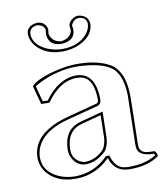

<svg xmlns="http://www.w3.org/2000/svg" viewBox="-75 -691 665 764"><g transform="rotate(-10 258.0 -309.0)"><path d="M334 -589.8Q334 -539.6 275.9 -512.7Q243.2 -498 207 -498Q139.2 -498 102.1 -540Q82.5 -563 82 -589.8Q82 -615.2 109.4 -625Q118.2 -627.4 126 -627.9Q151.9 -627.9 162.6 -604.5Q165 -598.1 165 -592.8Q164.6 -587.4 164.1 -585Q163.1 -581.1 163.1 -577.1Q170.9 -543 208 -539.1Q248.5 -544.9 252.9 -576.2Q252.4 -582.5 252 -585Q251 -587.9 251 -591.8Q251 -610.8 274.4 -623.5Q283.2 -627.9 291 -627.9Q330.6 -622.6 334 -589.8ZM437 -80.1Q437 -50.8 464.8 -45.9Q476.6 -43.9 498 -43.9Q505.9 -36.6 507.8 -22.9Q464.4 9.8 389.2 9.8Q335.4 9.8 314.9 -34.7Q312 -41.5 310.1 -47.9H308.1Q249.5 9.8 170.9 9.8Q94.7 9.8 56.2 -37.1Q34.7 -64 34.2 -98.1Q34.2 -180.2 134.8 -222.7Q159.7 -232.9 188 -240.2L305.2 -271Q310.5 -274.4 311 -283.2Q311 -375.5 256.8 -383.8Q249.5 -384.8 242.2 -384.8Q172.9 -383.8 119.1 -306.2L85.9 -307.1L65.9 -381.8L68.8 -386.2Q99.1 -412.6 177.7 -430.2Q217.8 -439 251 -439Q334 -439.9 385.7 -410.2Q395 -404.8 400.9 -398.9Q440.4 -361.8 440.9 -276.9Q440.9 -272.5 439.9 -215.8Q437 -98.6 437 -80.1ZM311 -222.2 231 -201.2Q168.5 -183.6 168 -106.9Q168 -74.2 195.8 -57.1Q208 -50.3 220.2 -49.8Q260.7 -50.8 293.9 -84Q306.2 -100.1 309.1 -128.9ZM324.2 -589.8Q322.3 -617.2 291 -618.2Q275.4 -618.2 264.2 -600.6Q261.2 -595.2 261.2 -591.8Q261.2 -591.8 261.2 -589.4L261.7 -588.4Q263.2 -584 263.2 -576.7Q263.2 -576.7 263.2 -576.2Q263.2 -540.5 226.1 -531.2Q216.8 -529.3 208 -528.8Q164.1 -528.8 154.8 -564Q153.3 -570.8 152.8 -577.1Q153.3 -584.5 154.3 -588.4Q154.8 -591.3 154.8 -592.8Q154.8 -606.4 138.7 -614.7Q131.8 -617.7 126 -618.2Q100.6 -618.2 93.3 -597.7Q92.3 -593.3 91.8 -589.8Q91.8 -546.9 142.1 -522.5Q172.4 -508.3 207 -507.8Q272 -507.8 306.6 -547.4Q323.7 -567.4 324.2 -589.8ZM426.8 -80.1Q426.8 -98.1 429.7 -217.8Q431.2 -272.5 431.2 -276.9Q430.7 -358.4 394.5 -391.6Q359.9 -422.4 273.9 -428.2Q261.2 -429.2 251 -429.2Q174.8 -429.2 100.1 -393.1Q85 -385.7 77.1 -379.9L93.8 -316.9L113.8 -315.9Q170.4 -394 242.2 -395Q320.3 -393.1 320.8 -283.2Q319.8 -266.6 308.1 -261.7V-261.2L190.4 -230.5Q69.3 -201.2 47.9 -126Q43.9 -111.8 43.9 -98.1Q43.9 -40.5 104.5 -13.2Q135.3 0 170.9 0Q246.1 -1 300.8 -55.2L303.7 -58.1H317.4L319.3 -51.3Q333.5 -9.8 363.8 -2.4Q375 0 389.2 0Q455.6 -0.5 497.1 -27.3Q495.6 -31.2 493.7 -34.2Q438.5 -34.7 429.2 -62.5Q426.8 -70.8 426.8 -80.1ZM321.3 -234.9 318.8 -128.9Q316.9 -96.2 301.3 -77.1Q263.7 -40.5 220.2 -40Q183.1 -40 165 -77.6Q158.2 -92.8 158.2 -106.9Q158.2 -183.1 216.3 -206.5Q222.7 -209 228.5 -210.4Z"/></g></svg>

Font: Linux Biolinum Outline O
Style: Bold
Weight: 700
Designer: Philipp H. Poll
Foundry: Philipp H. Poll
Version: Version 0.9.2